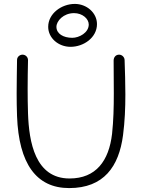

<svg xmlns="http://www.w3.org/2000/svg" viewBox="-20 -960 723 980"><path d="M616 -653C616 -668 603 -681 588 -681C570 -681 560 -667 560 -651C560 -593.2 560.9 -537.6 560.9 -483.4C560.9 -413 559.3 -344.8 552 -277C536 -139 470 -49 335 -49C159 -49 128 -236 123 -381C121.6 -423 121.1 -464.4 121.1 -505.3C121.1 -555.1 121.9 -604.2 123 -653C123 -669 110 -681 95 -681C81 -681 67 -670 67 -654C66.4 -601.1 65 -544.2 65 -483.1C65 -446 65.5 -407.4 67 -367C76 -125 165 0 333 0C510 0 587 -110 608 -270C617.1 -339.8 619.9 -408.8 619.9 -477.2C619.9 -536.2 617.9 -594.7 616 -653ZM340 -721C407 -721 475 -768 475 -837C475 -895 422 -940 362 -940C294 -940 226 -891 226 -823C226 -766 278 -721 340 -721ZM358 -893C401 -893 433 -864 433 -835C433 -793 384 -767 349 -767C303 -767 268 -788 268 -823C268 -853 304 -893 358 -893Z"/></svg>

Font: Comic Neue
Style: Normal
Weight: 400
Designer: Craig Rozynski
Foundry: Craig Rozynski
Version: Version 2.003